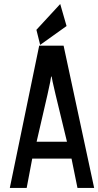

<svg xmlns="http://www.w3.org/2000/svg" viewBox="-20 -925 483 945"><path d="M309.6 -227.5Q234.4 -534.2 234.4 -546.9V-547.9H231.4V-546.9Q231.4 -530.3 160.2 -227.5ZM28.3 0 172.9 -700.2H293L443.4 0H361.3L332 -144.5H138.7L111.3 0ZM177.7 -704.1 159.2 -778.3 276.4 -905.3 307.6 -796.9Z"/></svg>

Font: Vancouver Drive
Style: Bold
Weight: 700
Designer: Valery Zaveryaev
Foundry: Cyreal (www.cyreal.org)
Version: Version 1.01